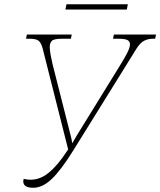

<svg xmlns="http://www.w3.org/2000/svg" viewBox="-20 -877 757 907"><path d="M137 10Q90 10 90 -20Q90 -26 92 -32Q100 -30 108.5 -29Q117 -28 124 -28Q171 -28 212 -62.5Q253 -97 293 -158L302 -171L182 -646Q175 -674 163 -684Q151 -694 121 -694H103L107 -714H319L315 -694H273Q234 -694 224.5 -683.5Q215 -673 215 -655Q215 -641 219 -618.5Q223 -596 228 -575L313 -240Q316 -229 318 -219.5Q320 -210 321 -200Q332 -220 344 -239L547 -568Q570 -605 582 -629Q594 -653 594 -668Q594 -681 582.5 -687.5Q571 -694 539 -694H514L518 -714H717L713 -694H701Q680 -694 661 -684.5Q642 -675 624 -646L326 -166Q268 -73 224.5 -31.5Q181 10 137 10ZM289 -832 294 -857H584L579 -832Z"/></svg>

Font: Noto Serif Thin
Style: Italic
Weight: 100
Italic angle: -12°
Designer: Monotype Design Team
Foundry: Monotype Imaging Inc.
Version: Version 2.014; ttfautohint (v1.8.4.7-5d5b)